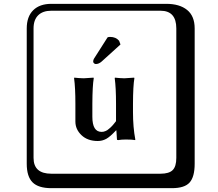

<svg xmlns="http://www.w3.org/2000/svg" viewBox="-20 -774 1140 1006"><path d="M543.5 -578.1Q547.9 -580.6 556.6 -580.6Q586.9 -580.6 604 -560.5L611.3 -541L512.7 -451.7Q498 -438.5 481.9 -438.5Q477.1 -438.5 472.7 -442.4Q468.3 -446.3 468.3 -450.7Q468.3 -461.4 475.1 -470.7ZM587.9 -90.8Q557.1 -57.6 536.6 -46.4Q516.1 -35.2 492.2 -35.2Q439 -35.2 407 -65.7Q375 -96.2 375 -137.2V-230Q375 -314.9 368.2 -363.8L369.1 -367.2Q394 -364.3 418.9 -363.8L470.2 -367.2L471.2 -363.8Q464.4 -324.7 463.9 -230V-162.1Q463.9 -83 512.2 -83Q517.1 -83 522.5 -84Q527.8 -85 533 -87.4Q538.1 -89.8 542 -92Q545.9 -94.2 551 -99.1Q556.2 -104 559.1 -106Q562 -107.9 567.6 -114.5Q573.2 -121.1 574.7 -122.6Q576.2 -124 581.5 -131.1Q586.9 -138.2 587.9 -139.2V-230Q587.9 -314.9 581.1 -363.8L582 -367.2Q606.9 -364.3 631.8 -363.8L683.1 -367.2L684.1 -363.8Q677.2 -324.7 676.8 -230V-187Q676.8 -106.9 689 -43L688 -40Q672.9 -43 640.1 -43Q615.2 -43 600.1 -40Q593.3 -40 592.8 -43L589.8 -90.8ZM249 -717.8Q204.1 -717.8 179.9 -693.8Q155.8 -669.9 155.8 -625V53.2Q155.8 136.2 249 136.2H820.8Q865.7 136.2 884.8 117.2Q903.8 98.1 903.8 53.2V-625Q903.8 -717.8 820.8 -717.8ZM1000 84Q1000 152.8 973.4 182.4Q946.8 211.9 880.9 211.9H249Q181.2 211.9 150.6 181.4Q120.1 150.9 120.1 84V-625Q120.1 -687 154.1 -720.5Q188 -753.9 249 -753.9H851.1Q920.9 -753.9 960.4 -721.9Q1000 -689.9 1000 -625Z"/></svg>

Font: Linux Biolinum Keyboard
Style: Regular
Weight: 700
Designer: Philipp H. Poll
Foundry: Philipp H. Poll
Version: Version 0.6.1 ; ttfautohint (v0.9)